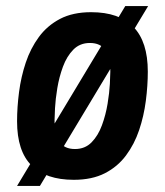

<svg xmlns="http://www.w3.org/2000/svg" viewBox="-20 -578 541 630"><path d="M222 12Q131 12 83.5 -35Q36 -82 36 -180Q36 -226 42.5 -276Q49 -326 64.5 -372.5Q80 -419 107.5 -456.5Q135 -494 177 -516Q219 -538 279 -538Q371 -538 418 -489.5Q465 -441 465 -343Q465 -297 458.5 -247Q452 -197 436.5 -151Q421 -105 393.5 -68Q366 -31 324 -9.5Q282 12 222 12ZM226 -89Q259 -89 280.5 -111Q302 -133 314.5 -167Q327 -201 333 -237.5Q339 -274 340.5 -303Q342 -332 342 -343Q342 -389 326 -413Q310 -437 275 -437Q242 -437 220.5 -415Q199 -393 186.5 -359Q174 -325 168 -288.5Q162 -252 160.5 -223Q159 -194 159 -183Q159 -137 175 -113Q191 -89 226 -89ZM36 32 391 -558H466L111 32Z"/></svg>

Font: Archivo Narrow
Style: Bold Italic
Weight: 700
Italic angle: -8°
Designer: Hector Gatti
Foundry: Omnibus-Type
Version: Version 3.002